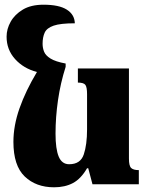

<svg xmlns="http://www.w3.org/2000/svg" viewBox="-20 -783 636 816"><path d="M210 13Q133 13 85 -33Q37 -79 37 -180Q37 -249 63 -323Q89 -397 137 -477Q80 -492 44 -532Q8 -572 8 -627Q8 -660 25.5 -691Q43 -722 77.5 -742.5Q112 -763 165 -763Q231 -763 264 -742Q297 -721 298 -684Q237 -684 208 -674Q179 -664 170 -644.5Q161 -625 161 -597Q161 -579 167.5 -563Q174 -547 195 -534Q216 -521 259 -513V-499Q237 -430 226.5 -357.5Q216 -285 216 -215Q216 -150 229.5 -117.5Q243 -85 274 -85Q322 -85 336 -126.5Q350 -168 350 -233V-383Q350 -412 343 -422Q336 -432 311 -432V-492H528V-109Q528 -78 537.5 -69Q547 -60 570 -60V0H373L355 -68H350Q324 -23 290 -5Q256 13 210 13Z"/></svg>

Font: Noto Serif Armenian SemiCondensed Black
Style: Regular
Weight: 900
Width: 4
Designer: Monotype Design Team
Foundry: Monotype Imaging Inc.
Version: Version 2.008; ttfautohint (v1.8.4.7-5d5b)